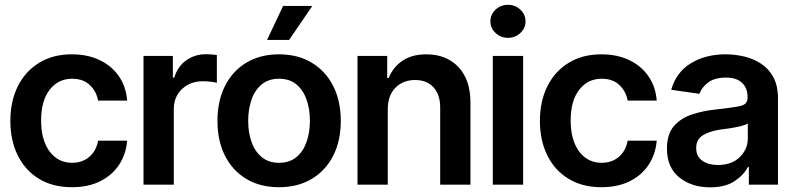

<svg xmlns="http://www.w3.org/2000/svg" viewBox="-20 -783 3366 814"><path d="M285.2 10.7Q203.6 10.7 145 -25.1Q86.4 -61 55.2 -124.5Q23.9 -188 23.9 -270.5Q23.9 -354 55.7 -417.5Q87.4 -481 146 -516.8Q204.6 -552.7 284.2 -552.7Q351.1 -552.7 402.3 -528.3Q453.6 -503.9 484.1 -459.7Q514.6 -415.5 519 -356.4H396Q388.7 -396 360.6 -422.6Q332.5 -449.2 286.1 -449.2Q226.6 -449.2 190.4 -402.3Q154.3 -355.5 154.3 -272.5Q154.3 -189 190.2 -140.9Q226.1 -92.8 286.1 -92.8Q328.6 -92.8 358.2 -117.7Q387.7 -142.6 396 -186.5H519Q514.2 -128.4 484.6 -84Q455.1 -39.6 404.3 -14.4Q353.5 10.7 285.2 10.7Z M588.4 0V-545.9H712.9V-454.1H718.8Q733.4 -502 770 -527.6Q806.6 -553.2 853.5 -553.2Q863.8 -553.2 877.2 -552.2Q890.6 -551.3 899.4 -549.8V-431.6Q891.1 -434.6 873.5 -436.5Q856 -438.5 839.8 -438.5Q786.6 -438.5 751.7 -405.5Q716.8 -372.6 716.8 -320.3V0Z M1163.1 10.7Q1083 10.7 1024.4 -24.4Q965.8 -59.6 933.8 -122.8Q901.9 -186 901.9 -270.5Q901.9 -355 933.8 -418.5Q965.8 -481.9 1024.4 -517.3Q1083 -552.7 1163.1 -552.7Q1242.7 -552.7 1301.5 -517.3Q1360.4 -481.9 1392.6 -418.5Q1424.8 -355 1424.8 -270.5Q1424.8 -186 1392.6 -122.8Q1360.4 -59.6 1301.5 -24.4Q1242.7 10.7 1163.1 10.7ZM1163.1 -92.8Q1207 -92.8 1236.1 -116.5Q1265.1 -140.1 1279.5 -180.7Q1293.9 -221.2 1293.9 -270.5Q1293.9 -320.8 1279.5 -361.3Q1265.1 -401.9 1236.1 -425.5Q1207 -449.2 1163.1 -449.2Q1119.1 -449.2 1090.1 -425.5Q1061 -401.9 1046.6 -361.3Q1032.2 -320.8 1032.2 -270.5Q1032.2 -221.2 1046.6 -180.7Q1061 -140.1 1090.1 -116.5Q1119.1 -92.8 1163.1 -92.8ZM1112.3 -613.8 1180.2 -757.8H1304.2L1205.6 -613.8Z M1624 -319.3V0H1495.6V-545.9H1621.6V-452.6H1627.9Q1646.5 -498.5 1686.5 -525.6Q1726.6 -552.7 1787.6 -552.7Q1872.1 -552.7 1923.3 -499Q1974.6 -445.3 1974.6 -347.2V0H1846.2V-327.1Q1846.2 -381.8 1817.9 -412.8Q1789.6 -443.8 1739.7 -443.8Q1689 -443.8 1656.5 -411.1Q1624 -378.4 1624 -319.3Z M2069.3 0V-545.9H2197.8V0ZM2133.8 -622.6Q2103 -622.6 2081.1 -643.1Q2059.1 -663.6 2059.1 -692.4Q2059.1 -721.7 2081.1 -742.2Q2103 -762.7 2133.8 -762.7Q2164.1 -762.7 2186 -742.2Q2208 -721.7 2208 -692.4Q2208 -663.6 2186 -643.1Q2164.1 -622.6 2133.8 -622.6Z M2530.3 10.7Q2448.7 10.7 2390.1 -25.1Q2331.5 -61 2300.3 -124.5Q2269 -188 2269 -270.5Q2269 -354 2300.8 -417.5Q2332.5 -481 2391.1 -516.8Q2449.7 -552.7 2529.3 -552.7Q2596.2 -552.7 2647.5 -528.3Q2698.7 -503.9 2729.2 -459.7Q2759.8 -415.5 2764.2 -356.4H2641.1Q2633.8 -396 2605.7 -422.6Q2577.6 -449.2 2531.2 -449.2Q2471.7 -449.2 2435.5 -402.3Q2399.4 -355.5 2399.4 -272.5Q2399.4 -189 2435.3 -140.9Q2471.2 -92.8 2531.2 -92.8Q2573.7 -92.8 2603.3 -117.7Q2632.8 -142.6 2641.1 -186.5H2764.2Q2759.3 -128.4 2729.7 -84Q2700.2 -39.6 2649.4 -14.4Q2598.6 10.7 2530.3 10.7Z M2990.7 11.2Q2912.1 11.2 2859.9 -30.8Q2807.6 -72.8 2807.6 -153.3Q2807.6 -214.8 2837.4 -248.8Q2867.2 -282.7 2914.6 -298.1Q2961.9 -313.5 3014.6 -318.8Q3086.9 -326.7 3118.2 -333.5Q3149.4 -340.3 3149.4 -368.2V-370.6Q3149.4 -410.2 3125.7 -432.1Q3102.1 -454.1 3057.6 -454.1Q3010.3 -454.1 2982.7 -433.6Q2955.1 -413.1 2945.3 -385.3L2825.7 -402.3Q2846.7 -476.6 2908.7 -514.6Q2970.7 -552.7 3056.6 -552.7Q3095.7 -552.7 3135 -543.5Q3174.3 -534.2 3206.8 -512.9Q3239.3 -491.7 3258.8 -455.6Q3278.3 -419.4 3278.3 -365.2V0H3154.8V-75.2H3150.9Q3133.3 -41 3094 -14.9Q3054.7 11.2 2990.7 11.2ZM3023.4 -83.5Q3082 -83.5 3116.2 -116.9Q3150.4 -150.4 3150.4 -195.8V-259.8Q3142.1 -253.4 3120.1 -248Q3098.1 -242.7 3073.7 -239Q3049.3 -235.4 3032.2 -233.4Q2989.3 -227.1 2960.4 -209.7Q2931.6 -192.4 2931.6 -155.3Q2931.6 -119.6 2957.5 -101.6Q2983.4 -83.5 3023.4 -83.5Z"/></svg>

Font: Inter Tight SemiBold
Style: Regular
Weight: 600
Designer: Rasmus Andersson
Foundry: rsms
Version: Version 3.004; ttfautohint (v1.8.4.7-5d5b)